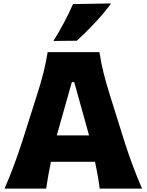

<svg xmlns="http://www.w3.org/2000/svg" viewBox="-20 -1119 875 1139"><path d="M6.8 0Q35.6 -65.4 62.3 -137.2Q88.9 -209 109.9 -273.9L198.2 -551.8Q222.7 -627.4 237.8 -688Q252.9 -748.5 262.7 -809.6H569.8Q579.6 -746.1 594.5 -686Q609.4 -626 632.8 -551.8L720.2 -273.4Q741.7 -206.1 768.1 -135.5Q794.4 -64.9 822.8 0H571.3Q566.4 -39.1 559.3 -79.6Q552.2 -120.1 543.5 -159.2H282.2Q265.1 -79.1 253.9 0ZM508.3 -315.9 420.4 -631.8H406.2L316.9 -315.9ZM296.9 -876Q364.7 -984.4 413.1 -1094.7L639.2 -1098.6Q597.2 -1041.5 545.2 -985.8Q493.2 -930.2 436 -877.4Z"/></svg>

Font: Pinar ExtraBold
Style: Regular
Weight: 800
Designer: Amin Abedi
Version: Version 3.000